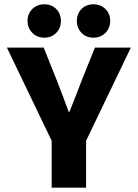

<svg xmlns="http://www.w3.org/2000/svg" viewBox="-20 -872 640 892"><path d="M220 0V-218L12 -651H183L243 -501Q257 -464 271 -428Q285 -392 299 -353H303Q318 -392 332.5 -428Q347 -464 361 -502L421 -651H588L380 -218V0ZM186 -697Q152 -697 130 -719.5Q108 -742 108 -775Q108 -808 130 -830Q152 -852 186 -852Q220 -852 241.5 -830Q263 -808 263 -775Q263 -742 241.5 -719.5Q220 -697 186 -697ZM414 -697Q380 -697 358.5 -719.5Q337 -742 337 -775Q337 -808 358.5 -830Q380 -852 414 -852Q448 -852 470 -830Q492 -808 492 -775Q492 -742 470 -719.5Q448 -697 414 -697Z"/></svg>

Font: Source Code Pro ExtraBold
Style: Regular
Weight: 800
Monospace: yes
Designer: Paul D. Hunt, Teo Tuominen
Foundry: Adobe Systems Incorporated
Version: Version 1.018;hotconv 1.0.116;makeotfexe 2.5.65601